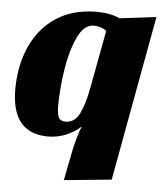

<svg xmlns="http://www.w3.org/2000/svg" viewBox="-52 -576 692 822"><g transform="rotate(5 293.5 -165.0)"><path d="M274 93Q290 9 310 -36Q284 -11 246.5 4.5Q209 20 170 20Q12 20 12 -169Q12 -272 49 -354Q86 -436 157.5 -483Q229 -530 331 -530Q389 -530 430 -511L587 -530L457 180L253 200ZM323 -470Q281 -470 253.5 -410.5Q226 -351 213.5 -267.5Q201 -184 201 -113Q201 -82 208 -66Q215 -50 238 -50Q279 -50 299.5 -94.5Q320 -139 331 -201L378 -452Q356 -470 323 -470Z"/></g></svg>

Font: Sansita ExtraBold Italic
Style: Regular
Weight: 800
Italic angle: -11°
Designer: Pablo Cosgaya
Foundry: Omnibus-Type
Version: Version 1.006